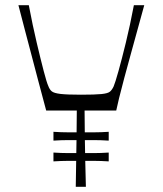

<svg xmlns="http://www.w3.org/2000/svg" viewBox="-20 -720 627 740"><path d="M158 -294Q140 -361 126 -414Q112 -467 100 -513Q88 -559 76 -604Q64 -649 51 -700H91Q106 -621 121.5 -555.5Q137 -490 148.5 -446Q160 -402 166 -389Q171 -375 179.5 -368Q188 -361 213 -358Q238 -355 292 -355Q346 -355 371 -357.5Q396 -360 404 -367Q412 -374 418 -387Q424 -401 436.5 -445.5Q449 -490 465 -555.5Q481 -621 496 -700H536Q525 -660 511.5 -611Q498 -562 484.5 -513Q471 -464 459 -419.5Q447 -375 439 -342Q431 -309 428 -294H306Q306 -260 307 -186.5Q308 -113 311 0H272Q274 -113 275 -186.5Q276 -260 276 -294ZM399 -178Q383 -179 369.5 -179.5Q356 -180 343.5 -180Q331 -180 318.5 -180Q306 -180 293 -180Q279 -180 267 -180Q255 -180 242 -180Q229 -180 215.5 -179.5Q202 -179 186 -178V-212Q202 -211 215.5 -210.5Q229 -210 242 -210Q255 -210 267.5 -210Q280 -210 293 -210Q307 -210 319 -210Q331 -210 343.5 -210Q356 -210 369.5 -210.5Q383 -211 399 -212ZM399 -98Q383 -99 369.5 -99.5Q356 -100 343.5 -100Q331 -100 318.5 -100Q306 -100 293 -100Q279 -100 267 -100Q255 -100 242 -100Q229 -100 215.5 -99.5Q202 -99 186 -98V-132Q202 -131 215.5 -130.5Q229 -130 242 -130Q255 -130 267.5 -130Q280 -130 293 -130Q307 -130 319 -130Q331 -130 343.5 -130Q356 -130 369.5 -130.5Q383 -131 399 -132Z"/></svg>

Font: Ojuju
Style: Regular
Weight: 400
Designer: Chisaokwu Joboson, Mirko Velimirovic
Foundry: Udi Foundry
Version: Version 1.000